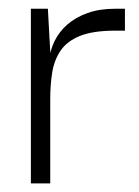

<svg xmlns="http://www.w3.org/2000/svg" viewBox="-20 -426 324 446"><path d="M51.7 0V-405.7H91.2L97.7 -288.8L96.7 -202.2V0ZM96.7 -195.8 93.7 -283.8Q96 -308.5 106.7 -330.4Q117.3 -352.3 136.5 -369.1Q155.7 -385.8 183.5 -395.8Q211.3 -405.7 247.8 -405.7H270.2V-354.8H247.7Q196.5 -354.8 166.2 -342.7Q135.8 -330.5 120.9 -308.6Q106 -286.7 101.3 -257.7Q96.7 -228.7 96.7 -195.8Z"/></svg>

Font: Darker Grotesque Light
Style: Regular
Weight: 300
Designer: Gabriel Lam
Foundry: TypeRant
Version: Version 1.000;gftools[0.9.28]